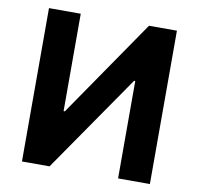

<svg xmlns="http://www.w3.org/2000/svg" viewBox="-79 -790 904 872"><g transform="rotate(10 373.0 -353.5)"><path d="M224.1 -707.2V-258.2H229.9L538.8 -707.2H667.6V0H520.9V-449.2H515.6L204.9 0H77.6V-707.2Z"/></g></svg>

Font: Pretendard Variable
Style: Regular
Weight: 400
Designer: Base glyphs from Inter by Rasmus Andersson; Hangul glyphs from Noto Sans CJK(Source Han Sans) by Jang Soo-young and Kang
Foundry: Kil Hyung-jin
Version: Version 1.100;FEAKit 1.0